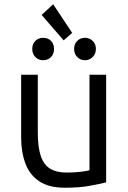

<svg xmlns="http://www.w3.org/2000/svg" viewBox="-20 -868 600 899"><path d="M284 11Q209 11 164 -19Q119 -49 99 -102.5Q79 -156 79 -225V-518H157V-247Q157 -179 171 -137.5Q185 -96 215 -78Q245 -60 293 -60Q328 -60 360 -64Q392 -68 399 -71V-518H477V-14Q449 -7 400.5 2Q352 11 284 11ZM278 -679 175 -798 229 -848 318 -714ZM182 -586Q160 -586 145.5 -601Q131 -616 131 -639Q131 -662 145.5 -676.5Q160 -691 182 -691Q205 -691 219 -676.5Q233 -662 233 -639Q233 -616 219 -601Q205 -586 182 -586ZM378 -586Q356 -586 341.5 -601Q327 -616 327 -639Q327 -662 341.5 -676.5Q356 -691 378 -691Q399 -691 414 -676.5Q429 -662 429 -639Q429 -616 414 -601Q399 -586 378 -586Z"/></svg>

Font: Ubuntu Sans Mono
Style: Regular
Weight: 400
Monospace: yes
Designer: Dalton Maag Ltd
Foundry: Dalton Maag Ltd
Version: Version 1.006